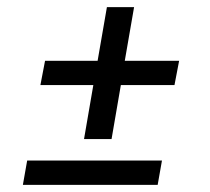

<svg xmlns="http://www.w3.org/2000/svg" viewBox="-20 -505 587 537"><path d="M481 -335 468 -267H318L292 -116H215L241 -267H93L106 -335H253L279 -485H355L329 -335ZM56 -56H433L421 12H44Z"/></svg>

Font: Grenze Medium
Style: Italic
Weight: 500
Italic angle: -10°
Designer: Renata Polastri
Foundry: Omnibus-Type
Version: Version 1.002; ttfautohint (v1.8)